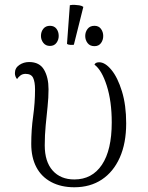

<svg xmlns="http://www.w3.org/2000/svg" viewBox="-20 -778 626 811"><path d="M294 13Q238 13 196.5 -9Q155 -31 133.5 -72Q112 -113 112 -170Q112 -230 120 -287Q128 -344 128 -400Q128 -432 120 -449Q112 -466 88 -466Q75 -466 66 -459Q57 -452 52 -444Q43 -455 43 -469Q43 -491 61.5 -503.5Q80 -516 103 -516Q147 -516 166 -483.5Q185 -451 185 -401Q185 -366 181 -328Q177 -290 173 -248.5Q169 -207 169 -164Q169 -95 202.5 -57.5Q236 -20 294 -20Q369 -20 410.5 -82Q452 -144 452 -261Q452 -350 431 -416Q410 -482 379 -505Q383 -515 399 -515Q424 -515 450.5 -483Q477 -451 495 -392.5Q513 -334 513 -257Q513 -173 486 -112.5Q459 -52 410 -19.5Q361 13 294 13ZM292 -589Q286 -588 276.5 -588.5Q267 -589 263 -593L275 -756Q285 -758 295 -757.5Q305 -757 315 -755.5Q325 -754 332 -749ZM191 -584Q173 -584 163 -597Q153 -610 153 -626Q153 -644 163 -656.5Q173 -669 191 -669Q209 -669 218.5 -656.5Q228 -644 228 -626Q228 -610 218.5 -597Q209 -584 191 -584ZM379 -583Q360 -583 350 -596Q340 -609 340 -626Q340 -643 350 -656Q360 -669 379 -669Q397 -669 406.5 -656Q416 -643 416 -626Q416 -609 406.5 -596Q397 -583 379 -583Z"/></svg>

Font: Arima Light
Style: Regular
Weight: 300
Designer: Joana Correia and Natanael Gama
Foundry: NDISCOVER
Version: Version 1.101;gftools[0.9.23]